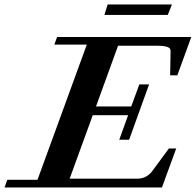

<svg xmlns="http://www.w3.org/2000/svg" viewBox="-69 -826 863 846"><path d="M391.1 -760.3 405.3 -806.2H688.5L670.4 -760.3ZM-48.8 0 -37.1 -33.7H96.2L313.5 -629.4H170.4L182.6 -663.1H773.9L712.4 -494.1H680.7L682.6 -602.1Q683.1 -613.8 668.5 -619.1Q653.8 -624.5 621.6 -624.5H451.2L354 -356.9H509.3L544.9 -454.1H587.9L500 -210.4H456.5L495.6 -318.4H339.8L237.8 -38.6H535.6Q577.1 -38.6 603 -73.7L675.3 -171.9H707.5L644.5 0Z"/></svg>

Font: Elstob 10pt
Style: Bold Italic
Weight: 700
Italic angle: -20°
Designer: Peter S. Baker
Version: Version 1.015